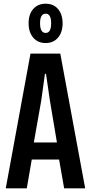

<svg xmlns="http://www.w3.org/2000/svg" viewBox="-20 -1019 492 1039"><path d="M11.2 0 145 -729H306.2L440.9 0H327.1L299.8 -155.8H151.9L125 0ZM134.8 -893.1Q134.8 -941.9 159.9 -970.5Q185.1 -999 227.1 -999Q269.5 -999 294.2 -970Q318.8 -940.9 318.8 -893.1Q318.8 -844.2 293.9 -815.2Q269 -786.1 227.1 -786.1Q184.6 -786.1 159.7 -815.4Q134.8 -844.7 134.8 -893.1ZM163.1 -248H288.1L250 -475.1L229 -619.1H223.1L203.1 -474.1ZM196.8 -893.1Q196.8 -840.8 227.1 -840.8Q256.8 -840.8 256.8 -893.1Q256.8 -944.8 227.1 -944.8Q196.8 -944.8 196.8 -893.1Z"/></svg>

Font: Lumene Sans Condensed
Style: Bold
Weight: 600
Width: 3
Designer: Deni Anggara
Version: Version 1.003;Glyphs 3.1.2 (3151)